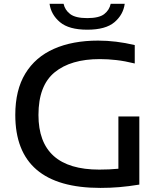

<svg xmlns="http://www.w3.org/2000/svg" viewBox="-20 -958 824 986"><path d="M495.5 7Q58.5 7 58.5 -368Q58.5 -495.5 110 -580.2Q161.5 -665 257 -707.2Q352.5 -749.5 484 -749.5Q575.5 -749.5 672 -726.5V-632Q621.5 -644.5 577.8 -649.5Q534 -654.5 492.5 -654.5Q343.5 -654.5 260.5 -586.5Q177.5 -518.5 177.5 -367.5Q177.5 -87 490 -87Q541.5 -87 588 -91.5V-360H695.5V-10Q640 -1 593 3Q546 7 495.5 7ZM428 -805.5Q334 -805.5 288 -844.2Q242 -883 234.5 -938.5H306.5Q313.5 -906 340.8 -885.5Q368 -865 428 -865Q488.5 -865 515 -885.5Q541.5 -906 548.5 -938.5H620.5Q613 -882.5 567.8 -844Q522.5 -805.5 428 -805.5Z"/></svg>

Font: Encode Sans Exp Md
Style: Regular
Weight: 500
Width: 7
Designer: Multiple Designers
Foundry: Impallari Type
Version: Version 3.002; ttfautohint (v1.8.3) -l 8 -r 50 -G 200 -x 14 